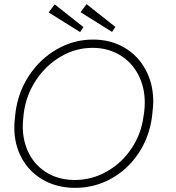

<svg xmlns="http://www.w3.org/2000/svg" viewBox="-20 -893 848 927"><path d="M49 -279Q49 -296 53 -332L55 -351Q68 -450 121.5 -530Q175 -610 256 -656Q337 -702 429 -702Q514 -702 580 -663.5Q646 -625 683 -556.5Q720 -488 720 -402Q720 -385 716 -349L714 -330Q701 -231 648.5 -152.5Q596 -74 516 -30Q436 14 343 14Q257 14 190 -23.5Q123 -61 86 -127.5Q49 -194 49 -279ZM673 -332 676 -351Q679 -375 679 -397Q679 -473 647 -533.5Q615 -594 557.5 -628Q500 -662 427 -662Q346 -662 274.5 -620.5Q203 -579 155 -507.5Q107 -436 95 -349L93 -330Q90 -306 90 -283Q90 -208 121.5 -149Q153 -90 210 -57Q267 -24 341 -24Q423 -24 495 -64.5Q567 -105 614.5 -175.5Q662 -246 673 -332ZM215 -833 244 -872 383 -762 367 -738ZM369 -834 398 -873 537 -763 521 -739Z"/></svg>

Font: Bellota Text Light
Style: Italic
Weight: 300
Italic angle: -7.5°
Designer: Kemie Guaida
Foundry: Kemie Guaida
Version: Version 4.001